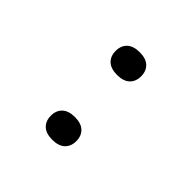

<svg xmlns="http://www.w3.org/2000/svg" viewBox="-142 -717 884 884"><g transform="rotate(45 300.0 -275.0)"><path d="M300 -412Q259 -412 238 -432Q217 -452 217 -486Q217 -520 238 -540Q259 -560 300 -560Q341 -560 362 -540Q383 -520 383 -486Q383 -452 362 -432Q341 -412 300 -412ZM300 10Q259 10 238 -10Q217 -30 217 -64Q217 -98 238 -118Q259 -138 300 -138Q341 -138 362 -118Q383 -98 383 -64Q383 -30 362 -10Q341 10 300 10Z"/></g></svg>

Font: JetBrainsMonoNL NF
Style: Regular
Weight: 400
Designer: Philipp Nurullin, Konstantin Bulenkov
Foundry: JetBrains
Version: Version 2.304; ttfautohint (v1.8.4.7-5d5b);Nerd Fonts 3.2.1